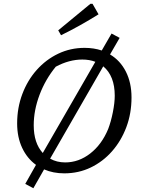

<svg xmlns="http://www.w3.org/2000/svg" viewBox="-20 -911 756 1019"><path d="M321 9Q262 9 214 -12L157 88L114 65L171 -36Q124 -70 97.5 -126.5Q71 -183 71 -256Q71 -339 98.5 -412Q126 -485 175 -540Q224 -595 289 -626Q354 -657 429 -657Q478 -657 520 -643L572 -733L615 -710L564 -622Q618 -590 648 -531Q678 -472 678 -394Q678 -309 650.5 -236Q623 -163 574.5 -108Q526 -53 461.5 -22Q397 9 321 9ZM159 -246Q159 -152 207 -99L486 -583Q455 -595 417 -595Q347 -595 276 -557Q221 -490 190 -408Q159 -326 159 -246ZM326 -49Q398 -49 459 -96.5Q520 -144 554 -226Q569 -265 579 -315.5Q589 -366 589 -403Q589 -508 528 -559L246 -69Q281 -49 326 -49ZM304 -724 289 -750 460 -891H471L503 -835Q455 -805 406 -777.5Q357 -750 304 -724Z"/></svg>

Font: Piazzolla
Style: Italic
Weight: 400
Italic angle: -11.3°
Designer: Juan Pablo del Peral
Foundry: Huerta Tipografica
Version: Version 1.330